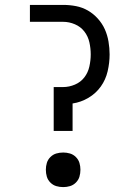

<svg xmlns="http://www.w3.org/2000/svg" viewBox="-20 -755 515 783"><path d="M199 -221V-400H238Q262 -400 285.5 -410Q309 -420 324 -439.5Q339 -459 344.5 -484Q350 -509 350 -533Q350 -558 344.5 -582.5Q339 -607 324 -626.5Q309 -646 285.5 -656Q262 -666 238 -666H102V-735H238Q264 -735 290 -730Q316 -725 338.5 -712Q361 -699 379 -679Q397 -659 407.5 -635.5Q418 -612 422.5 -585.5Q427 -559 427 -533Q427 -499 419 -464.5Q411 -430 391 -402Q371 -374 340.5 -356Q310 -338 276 -333V-221ZM238 8Q223 8 209.5 4Q196 0 185.5 -10.5Q175 -21 171 -34.5Q167 -48 167 -63Q167 -77 171 -90.5Q175 -104 185.5 -114.5Q196 -125 209.5 -129Q223 -133 238 -133Q252 -133 265.5 -129Q279 -125 289.5 -114.5Q300 -104 304 -90.5Q308 -77 308 -63Q308 -48 304 -34.5Q300 -21 289.5 -10.5Q279 0 265.5 4Q252 8 238 8Z"/></svg>

Font: Iosevka QP
Style: Regular
Weight: 400
Designer: Belleve Invis
Foundry: Belleve Invis
Version: Version 20.0.0; ttfautohint (v1.8.4)